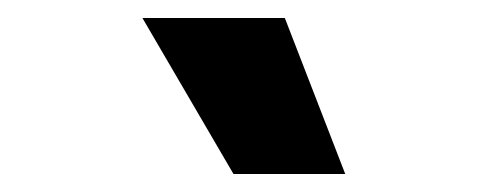

<svg xmlns="http://www.w3.org/2000/svg" viewBox="-20 -758 540 213"><path d="M296 -738 363 -565H239L138 -738Z"/></svg>

Font: Kantumruy Pro
Style: Bold
Weight: 700
Version: Version 1.002